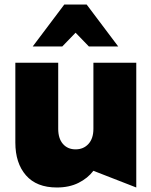

<svg xmlns="http://www.w3.org/2000/svg" viewBox="-20 -819 671 851"><path d="M232 12Q287 12 328 -8.5Q369 -29 394 -62L584 12V-541H394V-248Q394 -205 372 -181Q350 -157 315 -157Q280 -157 259 -181Q238 -205 238 -248V-541H48V-187Q48 -96 95 -42Q142 12 232 12ZM364 -799H265L125 -613H256L315 -674L374 -613H504Z"/></svg>

Font: Geom Black
Style: Bold
Weight: 900
Version: Version 1.102